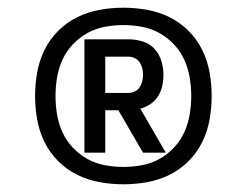

<svg xmlns="http://www.w3.org/2000/svg" viewBox="-20 -910 640 498"><path d="M300 -432Q269 -432 238.5 -437.5Q208 -443 180.5 -456.5Q153 -470 131 -492Q109 -514 95.5 -541.5Q82 -569 76.5 -599.5Q71 -630 71 -661Q71 -692 76.5 -722.5Q82 -753 95.5 -780.5Q109 -808 131 -830Q153 -852 180.5 -865.5Q208 -879 238.5 -884.5Q269 -890 300 -890Q331 -890 361.5 -884.5Q392 -879 419.5 -865.5Q447 -852 469 -830Q491 -808 504.5 -780.5Q518 -753 523.5 -722.5Q529 -692 529 -661Q529 -630 523.5 -599.5Q518 -569 504.5 -541.5Q491 -514 469 -492Q447 -470 419.5 -456.5Q392 -443 361.5 -437.5Q331 -432 300 -432ZM300 -477Q324 -477 348 -481.5Q372 -486 393 -497.5Q414 -509 431 -527Q448 -545 458 -567Q468 -589 472 -613Q476 -637 476 -661Q476 -685 472 -709Q468 -733 458 -755Q448 -777 431 -795Q414 -813 393 -824.5Q372 -836 348 -840.5Q324 -845 300 -845Q276 -845 252 -840.5Q228 -836 207 -824.5Q186 -813 169 -795Q152 -777 142 -755Q132 -733 128 -709Q124 -685 124 -661Q124 -637 128 -613Q132 -589 142 -567Q152 -545 169 -527Q186 -509 207 -497.5Q228 -486 252 -481.5Q276 -477 300 -477ZM199 -514V-808H314Q332 -808 350 -802.5Q368 -797 380.5 -783.5Q393 -770 398.5 -752Q404 -734 404 -716Q404 -702 401 -687.5Q398 -673 390 -660.5Q382 -648 370 -640Q358 -632 344 -628L410 -514H351L287 -624H253V-514ZM314 -669Q322 -669 330 -673Q338 -677 342.5 -684Q347 -691 349 -699.5Q351 -708 351 -716Q351 -725 349 -733Q347 -741 342.5 -748Q338 -755 330 -759Q322 -763 314 -763H253V-669Z"/></svg>

Font: R Plex Mono
Style: Bold
Weight: 700
Monospace: yes
Designer: Belleve Invis
Foundry: Belleve Invis
Version: Version 31.8.0